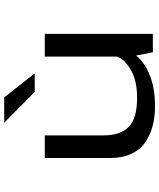

<svg xmlns="http://www.w3.org/2000/svg" viewBox="56 -784 739 890"><g transform="rotate(-90 425.0 -339.5)"><path d="M529.5 -547.5H443.5L300.5 -689H418ZM376.5 10Q327 10 286 -0.8Q245 -11.5 210.5 -34.8Q176 -58 156.5 -100Q137 -142 137 -199.5V-501H242V-228Q242 -150.5 281.5 -111.8Q321 -73 415.5 -73Q495.5 -73 544.8 -101.8Q594 -130.5 607 -164.5V-501H712.5V0H627L612 -77.5Q579 -36.5 518.5 -13.2Q458 10 376.5 10Z"/></g></svg>

Font: League Mono Wide
Style: Regular
Weight: 400
Width: 8
Designer: Tyler Finck
Foundry: The League of Moveable Type / Tyler Finck
Version: Version 2.210